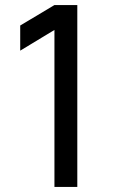

<svg xmlns="http://www.w3.org/2000/svg" viewBox="-20 -740 446 760"><path d="M286 -720H195.5L60 -639V-539.5L195.5 -621.5V0H286Z"/></svg>

Font: Eudonet Medium
Style: Regular
Weight: 500
Designer: Mikhail Sharanda
Foundry: Mikhail Sharanda
Version: Version 4.503;Glyphs 3.1.2 (3151)